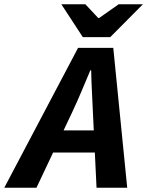

<svg xmlns="http://www.w3.org/2000/svg" viewBox="-82 -875 686 895"><path d="M-62 0 282 -652H446L511 0H368L351 -353Q349 -402 346.5 -449Q344 -496 343 -547H339Q318 -497 298 -449.5Q278 -402 255 -353L88 0ZM109 -164 134 -267H432L408 -164ZM304 -702 204 -855H316L376 -791H380L471 -855H584L432 -702Z"/></svg>

Font: Source Sans 3 ExtraLight
Style: Bold Italic
Weight: 700
Italic angle: -11°
Version: Version 3.052;hotconv 1.1.0;makeotfexe 2.6.0